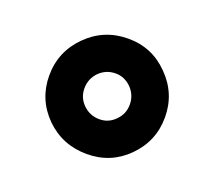

<svg xmlns="http://www.w3.org/2000/svg" viewBox="-63 -801 498 446"><g transform="rotate(20 186.0 -577.5)"><path d="M187 -720Q127 -720 85 -678Q43 -636 43 -577Q43 -518 85 -476Q127 -435 187 -435Q246 -435 287 -476Q329 -518 329 -577Q329 -636 287 -678Q246 -720 187 -720ZM187 -634Q209 -634 226 -617Q242 -600 242 -577Q242 -554 226 -538Q210 -521 187 -521Q163 -521 146 -538Q130 -554 130 -577Q130 -600 146 -617Q163 -634 187 -634Z"/></g></svg>

Font: Unageo
Style: Medium
Weight: 500
Designer: Richard Sepsi
Foundry: Richard Sepsi
Version: Version 2.000